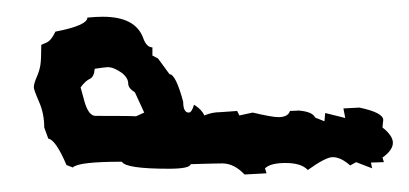

<svg xmlns="http://www.w3.org/2000/svg" viewBox="-20 -200 484 227"><path d="M150.5 -66.9 139.5 -90.8Q131.6 -95.7 131.6 -101.1Q131.6 -107.9 124.1 -113.8Q114.5 -120.6 107.4 -120.6Q105.2 -120.6 92 -118.7Q91.2 -108.9 86.1 -106.7Q81.1 -104.5 75.3 -96.7L79.7 -80.6Q84.6 -63 92.9 -63Q136.9 -63 140.8 -62.5ZM58.6 -4.9Q45.9 -34.7 37.1 -36.1L32.3 -49.3Q32.3 -65.9 26.1 -79.8Q20 -93.8 20 -96.7Q20 -101.1 23.3 -108.6Q26.6 -116.2 27.7 -122.8Q28.8 -129.4 28.8 -147L34.5 -149.4Q40.6 -151.9 45.5 -162.6Q83.3 -169.9 83.3 -179.2Q93.4 -180.2 101.7 -180.2Q139.9 -180.2 149.2 -155.3Q153.1 -144 160.2 -144V-134.3L166.8 -130.9L180.4 -112.3Q187.8 -112.3 196.6 -79.6Q196.6 -66.9 203.2 -66.9Q206.7 -66.9 209.4 -76.2Q218.2 -70.8 221.7 -63.5Q230.5 -67.4 240.6 -67.4L260.4 -68.8L263 -63.5L278.8 -66.9Q301.7 -61.5 309.1 -61.5Q320.6 -61.5 322.8 -68.8L333.3 -69.3Q349.6 -67.9 352.6 -61L363.6 -56.6L364.5 -66.4L388.2 -60.5L386 -71.8L404.9 -72.8Q433.1 -66.9 433.1 -58.1L432.2 -49.3Q444.5 -39.6 444.5 -31.2Q444.5 -22.5 432.2 -13.7L433.9 -8.3L418.6 -7.8L419.9 -1L401 -8.3L394 -4.4Q383 -14.2 373.3 -14.2Q365 -14.2 343.9 1Q336.4 -7.3 317.5 -7.3Q299.9 -7.3 293.3 -1L295.1 4.9L269.1 6.3Q256.8 -6.8 242.8 -6.8Q235.3 -6.8 205.4 -5.9Q204.5 -0.5 179.5 -0.5Q128.5 -0.5 124.1 -8.8Q72.3 -8.8 66.1 -2Z"/></svg>

Font: Truetypewriter PolyglOTT
Style: Regular
Weight: 400
Designer: Sergey Beatoff a.k.a. Sam_T
Version: Version 3.76